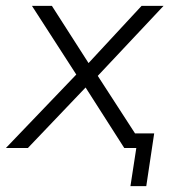

<svg xmlns="http://www.w3.org/2000/svg" viewBox="-33 -505 588 655"><path d="M412 130 432 0H396L404 -50H493L466 130ZM-13 0 240 -264 238 -234 76 -485H144L276 -279H259L450 -485H525L291 -236L289 -264L460 0H391L251 -219L269 -217L62 0Z"/></svg>

Font: Nunito Sans 12pt Light
Style: Italic
Weight: 300
Italic angle: -9°
Designer: Vernon Adams
Foundry: Vernon Adams
Version: Version 3.101;gftools[0.9.27]